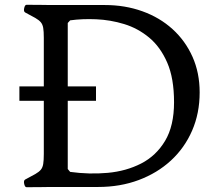

<svg xmlns="http://www.w3.org/2000/svg" viewBox="-20 -781 934 802"><path d="M61 -420H381V-360H61ZM390 0H191Q176 0 157.5 0.5Q139 1 91 1Q84 1 81 -13Q78 -27 85 -31Q112 -45 127.5 -54Q143 -63 150.5 -72Q158 -81 160.5 -96Q163 -111 163 -138V-623Q163 -650 160.5 -664.5Q158 -679 150.5 -688Q143 -697 127.5 -706Q112 -715 85 -729Q78 -733 81 -747Q84 -761 91 -761Q139 -761 157.5 -760.5Q176 -760 191 -760H418Q502 -760 574.5 -734Q647 -708 700.5 -659.5Q754 -611 784 -544Q814 -477 814 -395Q814 -308 782.5 -235.5Q751 -163 694 -110.5Q637 -58 559.5 -29Q482 0 390 0ZM263 -75 273 -63Q353 -52 430 -59Q507 -66 569.5 -98Q632 -130 669.5 -192.5Q707 -255 707 -354Q707 -454 678.5 -519.5Q650 -585 603 -624Q556 -663 498.5 -680.5Q441 -698 382 -700.5Q323 -703 273 -696L263 -685Z"/></svg>

Font: Anvers
Style: Regular
Weight: 400
Designer: Ishtar van Looy
Version: Version 1.000